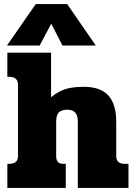

<svg xmlns="http://www.w3.org/2000/svg" viewBox="-20 -920 654 940"><path d="M155 -900H309L449 -697H286L231 -804L174 -697H14ZM16 -118H26Q68 -118 68 -156V-506Q68 -524 57.5 -534Q47 -544 26 -544H16V-662H230V-444Q268 -475 304 -485Q340 -495 389 -495Q473 -495 511 -452Q549 -409 549 -325V-156Q549 -118 590 -118H609V0H361V-324Q361 -355 348 -369Q335 -383 309 -383Q281 -383 268 -369.5Q255 -356 255 -324V-156Q255 -118 288 -118H302V0H16Z"/></svg>

Font: Pridi
Style: Bold
Weight: 700
Designer: Katatrad Team
Foundry: CadsonDemak
Version: Version 1.001